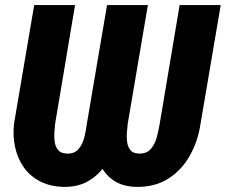

<svg xmlns="http://www.w3.org/2000/svg" viewBox="-20 -731 896 762"><path d="M404.8 -710.9H537.1L456.5 -240.7Q449.7 -194.3 434.1 -148.9Q418.5 -103.5 391.6 -67.1Q364.7 -30.8 325.2 -9.5Q285.6 11.7 231.4 10.7Q179.2 9.3 139.6 -11Q100.1 -31.2 75.2 -65.9Q50.3 -100.6 40.3 -145.5Q30.3 -190.4 35.6 -239.7L115.7 -710.9H277.8L198.7 -239.3Q197.3 -224.6 195.8 -205.1Q194.3 -185.5 197.3 -166.7Q200.2 -147.9 210.9 -135.3Q221.7 -122.6 243.2 -121.6Q274.9 -119.6 291.5 -139.2Q308.1 -158.7 314.9 -187Q321.8 -215.3 324.7 -239.7ZM692.9 -710.9H856L775.9 -240.2Q766.1 -171.9 733.6 -113.8Q701.2 -55.7 647.5 -21.7Q593.8 12.2 518.6 10.7Q466.8 8.8 433.1 -13.4Q399.4 -35.6 380.4 -71.8Q361.3 -107.9 355.2 -151.9Q349.1 -195.8 354.5 -239.7L434.1 -710.9H566.9L486.8 -239.3Q485.4 -224.1 483.6 -204.8Q481.9 -185.5 484.6 -167Q487.3 -148.4 497.3 -135.5Q507.3 -122.6 529.3 -121.6Q561.5 -120.1 578.4 -139.6Q595.2 -159.2 602.5 -187.3Q609.9 -215.3 613.8 -239.7Z"/></svg>

Font: Roboto Condensed Black
Style: Italic
Weight: 900
Italic angle: -12°
Designer: Christian Robertson
Foundry: Google
Version: Version 3.008; 2023